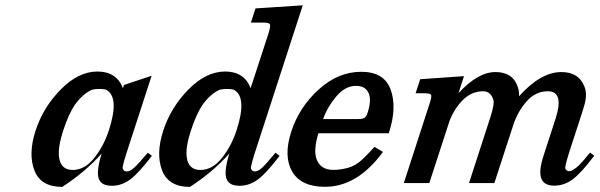

<svg xmlns="http://www.w3.org/2000/svg" viewBox="-20 -698 2286 732"><path d="M332.5 -356.4Q296.9 -342.3 264.6 -297.4Q240.7 -261.2 220.5 -198.7Q200.2 -136.2 205.1 -99.1Q211.4 -49.8 257.6 -50Q303.7 -50.3 340.1 -96.7Q376.5 -143.1 395.5 -202.6Q436.5 -329.1 383.8 -356.4Q372.6 -358.9 358.6 -358.9Q344.7 -358.9 332.5 -356.4ZM405.8 10.3Q349.6 10.3 353.5 -44.9Q355 -73.2 367.7 -112.8Q304.7 -42 217.3 14.6Q135.3 14.6 111.1 -48.6Q86.9 -111.8 115.7 -200.2Q144.5 -288.6 211.7 -356.9Q278.8 -425.3 351.6 -425.3Q424.3 -425.3 448.7 -361.8L452.6 -374L558.1 -409.2L461.4 -111.8Q450.2 -77.6 447.3 -58.1Q447.3 -53.2 451.7 -48.8Q456.1 -44.4 463.9 -44.4Q481.9 -44.4 513.7 -81.5L543.5 -115.7L559.1 -104Q510.3 -39.6 477.5 -14.6Q444.8 10.3 405.8 10.3Z M819.3 -356.4Q783.7 -342.3 751.5 -297.4Q727.5 -261.2 707.3 -198.7Q687 -136.2 691.9 -99.1Q698.2 -49.8 744.4 -50Q790.5 -50.3 826.9 -96.7Q863.3 -143.1 882.3 -202.6Q923.3 -329.1 870.6 -356.4Q859.4 -358.9 845.5 -358.9Q831.5 -358.9 819.3 -356.4ZM892.6 10.3Q836.4 10.3 840.3 -44.9Q841.8 -73.2 854.5 -112.8Q791.5 -42 704.1 14.6Q622.1 14.6 597.9 -48.6Q573.7 -111.8 602.5 -200.2Q631.3 -288.6 698.5 -356.9Q765.6 -425.3 838.4 -425.3Q911.1 -425.3 935.5 -361.8L1002.9 -568.4Q1011.7 -595.7 1009.5 -603.8Q1007.3 -611.8 986.8 -611.8H936.5L954.1 -666L1134.3 -677.7L951.7 -115.7Q939.9 -79.6 936.5 -58.6Q936.5 -53.2 940.7 -48.8Q944.8 -44.4 952.1 -44.4Q970.2 -44.4 1001 -81.5L1030.3 -115.7L1045.9 -104Q997.1 -39.6 964.4 -14.6Q931.6 10.3 892.6 10.3Z M1381.8 -269Q1403.8 -336.9 1370.6 -361.8Q1358.9 -370.6 1336.9 -370.6Q1295.9 -370.6 1262 -330.3Q1228 -290 1211.9 -244.1H1345.7Q1362.3 -244.1 1369.6 -248.8Q1377 -253.4 1381.8 -269ZM1439.9 -118.7Q1342.8 14.2 1218.8 14.2Q1127.9 14.2 1094 -43.9Q1060.1 -102.1 1090.3 -195.8Q1120.6 -289.6 1195.1 -356.9Q1269.5 -424.3 1357.2 -424.3Q1444.8 -424.3 1469.5 -356.2Q1494.1 -288.1 1462.9 -192.4L1461.9 -189.9H1193.8Q1164.6 -96.2 1207.5 -62.5Q1223.6 -50.3 1250.5 -50.3Q1277.3 -50.3 1306.6 -58.1Q1335.9 -65.9 1361.8 -90.6Q1387.7 -115.2 1407.7 -138.2Z M2092.8 9.8Q2024.4 9.8 2044.4 -76.7Q2047.9 -91.3 2054.2 -110.4L2098.1 -245.6Q2131.8 -350.1 2068.4 -350.1Q2021.5 -350.1 1987.3 -311Q1953.1 -272 1936.5 -220.2L1864.7 0H1768.1L1850.6 -254.4Q1866.2 -302.7 1860.4 -319.3Q1849.6 -350.1 1822.3 -350.1Q1775.4 -350.1 1740.7 -312.7Q1706.1 -275.4 1690.9 -228L1616.7 0H1519.5L1618.7 -305.7Q1626 -328.6 1623.8 -335.4Q1621.6 -342.3 1601.6 -342.3H1564.5L1582 -396L1749 -407.7L1728 -342.8Q1802.2 -423.3 1868.9 -423.3Q1935.5 -423.3 1954.1 -366.2Q1959.5 -350.6 1959 -331.1Q2041.5 -423.3 2120.1 -423.3Q2186 -423.3 2207.5 -369.6Q2219.7 -340.3 2209 -301.3Q2204.6 -285.2 2200.2 -271.5L2148.4 -112.3Q2137.7 -78.6 2134.8 -58.6Q2134.8 -53.7 2139.2 -49.6Q2143.6 -45.4 2150.9 -45.4Q2158.2 -45.4 2172.4 -55.4Q2186.5 -65.4 2201.2 -82.5L2229.5 -116.2L2245.6 -104.5Q2196.8 -39.6 2164.1 -14.9Q2131.3 9.8 2092.8 9.8Z"/></svg>

Font: RIT Rachana
Style: Bold Italic
Weight: 700
Designer: Hussain KH
Version: 1.4.7